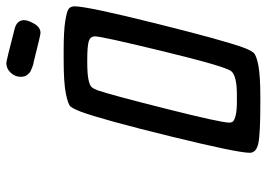

<svg xmlns="http://www.w3.org/2000/svg" viewBox="-139 -703 850 612"><g transform="rotate(-90 286.0 -397.0)"><path d="M105 -25.9Q105 -64.9 157.5 -279.1Q210 -493.2 235.8 -564Q245.6 -588.9 252.2 -596.9Q258.8 -605 293.9 -612.1Q329.1 -619.1 401.9 -619.1H431.2Q493.2 -619.1 525.1 -614Q557.1 -608.9 564.5 -602.5Q571.8 -596.2 571.8 -584Q571.8 -543.9 517.3 -325.4Q462.9 -106.9 439.9 -44.9Q431.2 -22 423.6 -13.4Q416 -4.9 383.5 1.5Q351.1 7.8 283.2 7.8H262.2Q166 7.8 135.5 1.5Q105 -4.9 105 -25.9ZM201.2 -91.8Q201.2 -84 204.6 -79.6Q208 -75.2 223.4 -71Q238.8 -66.9 269 -66.9H290Q350.1 -66.9 365.2 -85Q380.4 -104 428.2 -301Q476.1 -498 476.1 -519Q476.1 -534.2 460.4 -539.1Q444.8 -543.9 399.9 -543.9H394Q356.9 -543.9 338.4 -540Q319.8 -536.1 314.5 -530Q309.1 -523.9 304.2 -511.2Q290 -470.2 245.6 -293.9Q201.2 -117.7 201.2 -91.8ZM347.2 -756.8Q347.2 -773.9 360.1 -787.8Q373 -801.8 391.1 -801.8Q397.9 -801.8 498 -775.9Q527.8 -769 527.8 -745.1Q527.8 -732.9 516.4 -712.9Q504.9 -692.9 486.8 -692.9Q480 -692.9 394 -714.8L387.2 -715.8Q380.4 -717.8 378.2 -719Q376 -720.2 369.4 -722.7Q362.8 -725.1 360.4 -727.5Q357.9 -730 354 -734.4Q350.1 -738.8 348.6 -744.4Q347.2 -750 347.2 -756.8Z"/></g></svg>

Font: CMU Typewriter Text
Style: BoldItalic
Weight: 700
Italic angle: -14.04°
Version: Version 0.7.0